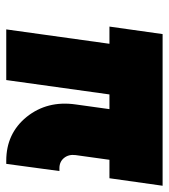

<svg xmlns="http://www.w3.org/2000/svg" viewBox="17 -557 540 614"><g transform="rotate(90 287.0 -250.0)"><path d="M89 -500 65 -330H120L74 0H236L282 -330H329L314 -222Q301 -131 354 -65Q407 0 494 0H504L527 -170H518Q497 -170 485 -185Q473 -200 476 -222L491 -330H550L574 -500Z"/></g></svg>

Font: Unageo
Style: Black-Italic
Weight: 900
Designer: Richard Sepsi
Foundry: Richard Sepsi
Version: Version 2.000